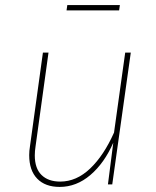

<svg xmlns="http://www.w3.org/2000/svg" viewBox="-20 -726 616 756"><path d="M95 -115Q95 -132 98 -150L149 -519H171L120 -150Q117 -131 117 -114Q117 -63 143.5 -37Q170 -11 217 -11Q281 -11 335 -62.5Q389 -114 429 -204L473 -519H495L422 0H405L426 -164Q391 -84 336 -37Q281 10 215 10Q158 10 126.5 -22.5Q95 -55 95 -115ZM242 -685 245 -706H452L449 -685Z"/></svg>

Font: FiraGO Thin
Style: Italic
Weight: 100
Italic angle: -8°
Designer: bBox Type GmbH
Foundry: bBox Type GmbH
Version: Version 1.001